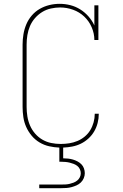

<svg xmlns="http://www.w3.org/2000/svg" viewBox="-20 -763 640 1003"><path d="M185 220V201H300Q311 201 322 200.5Q333 200 343.5 197.5Q354 195 364.5 191Q375 187 383.5 180Q392 173 397 163Q402 153 402 142Q402 131 397 120.5Q392 110 383.5 103.5Q375 97 364.5 93Q354 89 343.5 86.5Q333 84 322 83Q311 82 300 82H290V8Q263 7 236.5 1Q210 -5 186.5 -19Q163 -33 145.5 -54Q128 -75 117 -99.5Q106 -124 102 -151Q98 -178 98 -205V-530Q98 -557 102.5 -584Q107 -611 117.5 -636Q128 -661 146 -682Q164 -703 187.5 -716.5Q211 -730 237.5 -736.5Q264 -743 292 -743Q320 -743 347.5 -736Q375 -729 399 -714Q423 -699 442 -677.5Q461 -656 473 -630V-735H494V-554H473Q473 -588 459 -620.5Q445 -653 420 -676.5Q395 -700 362 -712Q329 -724 294 -724Q270 -724 245.5 -718.5Q221 -713 200 -700Q179 -687 162.5 -668Q146 -649 136.5 -626.5Q127 -604 123 -579.5Q119 -555 119 -530V-205Q119 -180 123 -155Q127 -130 137 -107Q147 -84 163.5 -65Q180 -46 201.5 -33.5Q223 -21 247.5 -16Q272 -11 297 -11Q320 -11 342 -14.5Q364 -18 384.5 -26.5Q405 -35 422.5 -49.5Q440 -64 451.5 -83Q463 -102 469 -124Q475 -146 475 -168V-169H496V-168Q496 -144 490 -120.5Q484 -97 472 -76.5Q460 -56 442 -39.5Q424 -23 402.5 -12.5Q381 -2 357.5 2.5Q334 7 310 8V64Q323 64 336 65.5Q349 67 361 70.5Q373 74 384.5 80Q396 86 405 95Q414 104 418.5 116.5Q423 129 423 142Q423 155 417.5 168Q412 181 402 190.5Q392 200 379.5 205.5Q367 211 354 214.5Q341 218 327.5 219Q314 220 300 220Z"/></svg>

Font: Iosevka Etoile Thin
Style: Regular
Weight: 100
Designer: Belleve Invis
Foundry: Belleve Invis
Version: Version 22.1.2; ttfautohint (v1.8.4)